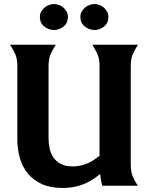

<svg xmlns="http://www.w3.org/2000/svg" viewBox="-20 -922 734 953"><path d="M221 -236Q221 -212 226 -187Q231 -162 244 -142Q257 -122 280.5 -109Q304 -96 341 -96Q374 -96 406.5 -108Q439 -120 474 -149V-594Q474 -629 464.5 -651.5Q455 -674 438 -700H665Q648 -674 638.5 -651.5Q629 -629 629 -594V-106Q629 -71 638 -48.5Q647 -26 664 0H487Q480 -30 477 -58Q432 -21 387.5 -5Q343 11 291 11Q230 11 187.5 -8.5Q145 -28 118 -61Q91 -94 78.5 -138Q66 -182 66 -231V-594Q66 -629 56.5 -651.5Q47 -674 30 -700H257Q240 -674 230.5 -651.5Q221 -629 221 -594ZM178 -838Q178 -853 184.5 -864.5Q191 -876 201 -884.5Q211 -893 223.5 -897.5Q236 -902 248 -902Q260 -902 272.5 -897.5Q285 -893 294.5 -884.5Q304 -876 310.5 -864.5Q317 -853 317 -838Q317 -807 295 -790Q273 -773 248 -773Q223 -773 200.5 -790Q178 -807 178 -838ZM379 -838Q379 -853 385.5 -864.5Q392 -876 402 -884.5Q412 -893 424.5 -897.5Q437 -902 449 -902Q461 -902 473.5 -897.5Q486 -893 495.5 -884.5Q505 -876 511.5 -864.5Q518 -853 518 -838Q518 -807 496 -790Q474 -773 449 -773Q424 -773 401.5 -790Q379 -807 379 -838Z"/></svg>

Font: LT Museum
Style: Bold
Weight: 700
Designer: Daniel Lyons
Foundry: LyonsType
Version: Version 1.010